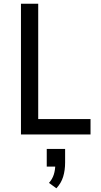

<svg xmlns="http://www.w3.org/2000/svg" viewBox="-20 -725 547 1035"><path d="M93 0V-705H186V-83H468V0ZM284 290 244 261Q262 241 270 216Q278 191 278 161L292 173H232V78H331V151Q331 193 320.5 227.5Q310 262 284 290Z"/></svg>

Font: Nunito Sans 7pt Condensed Medium
Style: Regular
Weight: 500
Width: 3
Designer: Vernon Adams
Foundry: Vernon Adams
Version: Version 3.101;gftools[0.9.27]